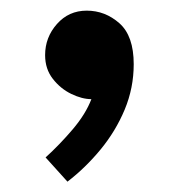

<svg xmlns="http://www.w3.org/2000/svg" viewBox="-20 -189 341 366"><path d="M108.6 157.3Q142.9 130.9 171.7 96Q200.4 61.2 217.7 19.9Q234.9 -21.4 234.9 -66.7Q234.9 -120.5 207.7 -144.6Q180.5 -168.7 145.3 -168.7Q111 -168.7 88.5 -143.2Q66 -117.8 66 -83.9Q66 -57.5 80.7 -38.7Q95.3 -19.9 116 -9.9Q136.6 0 154.2 0Q143.4 28.3 118.7 57.4Q94 86.5 66.9 111.1Z"/></svg>

Font: Estedad-VF-FD Black
Style: Regular
Weight: 900
Designer: Amin Abedi
Version: Version 4.000